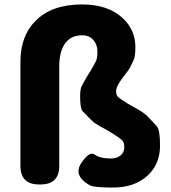

<svg xmlns="http://www.w3.org/2000/svg" viewBox="-20 -831 772 865"><path d="M487 14Q401 14 383 3Q309 -40 346 -96Q383 -152 406.5 -134.5Q430 -117 480 -117Q507 -117 523.5 -131Q540 -145 540 -168Q540 -191 528.5 -201Q517 -211 485 -231Q463 -245 427 -264Q404 -277 392.5 -289Q381 -301 352 -330Q341 -341 341 -398Q341 -427 347 -440.5Q353 -454 376 -493L387 -510Q407 -544 413 -557Q419 -570 419 -598Q419 -630 400.5 -651Q382 -672 350 -672Q299 -672 273 -635Q247 -598 247 -533V-84Q247 0 163 0H156Q72 0 72 -84V-552Q72 -669 140 -737Q213 -811 350 -811Q464 -811 530 -752Q590 -698 590 -618Q590 -576 581 -558Q572 -540 567 -529Q562 -518 536 -485Q503 -443 503 -420Q503 -402 512.5 -393.5Q522 -385 554 -365Q569 -356 605 -336Q631 -321 644 -307.5Q657 -294 686 -263Q701 -246 701 -176Q701 -93 647 -42Q589 14 487 14Z"/></svg>

Font: Resource Han Rounded JP Heavy
Style: Regular
Weight: 900
Designer: Cyano Hao (round all glyphs); Ryoko NISHIZUKA 西塚涼子 (kana, bopomofo & ideographs); Paul D. Hunt (Latin, Greek & Cyrillic)
Foundry: Cyano Hao
Version: 0.990